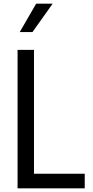

<svg xmlns="http://www.w3.org/2000/svg" viewBox="-20 -1020 505 1040"><path d="M175.8 -1000H265.1L155.8 -846.2H86.9ZM75.2 -750H164.1V-79.1H439V0H75.2Z"/></svg>

Font: Oakes Grotesk
Style: Regular
Weight: 400
Designer: Samuel Oakes
Foundry: Samuel Oakes
Version: Version 1.0 | wf-rip DC20170320